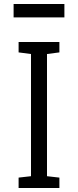

<svg xmlns="http://www.w3.org/2000/svg" viewBox="-20 -940 390 960"><path d="M73 0V-52L135 -59V-670L73 -678V-730H277V-678L215 -670V-59L277 -52V0ZM48 -853V-920H302V-853Z"/></svg>

Font: Fauna One
Style: Regular
Weight: 400
Designer: Eduardo Rodriguez Tunni
Foundry: Eduardo Rodriguez Tunni
Version: Version 2.001; ttfautohint (v1.8.4.7-5d5b);gftools[0.9.23]